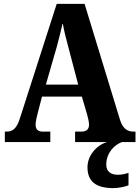

<svg xmlns="http://www.w3.org/2000/svg" viewBox="-20 -734 720 992"><path d="M5 0H240V-54H201C173 -54 164 -68 164 -91C164 -109 172 -138 176 -154L197 -235H403L431 -139C434 -128 440 -105 440 -89C440 -63 422 -54 401 -54H368V0H534C482 14 432 67 432 130C432 205 477 238 567 238C585 238 626 232 644 223V159C623 166 605 169 589 169C554 169 529 153 529 117C529 54 573 13 610 0H680V-54H670C637 -54 614 -71 600 -115L417 -714H273L84 -126C66 -67 44 -54 13 -54H5ZM217 -297 273 -491C284 -531 294 -573 304 -615C311 -572 323 -530 334 -487L384 -297Z"/></svg>

Font: Noto Serif Myanmar Condensed ExtraBold
Style: Regular
Weight: 800
Width: 3
Designer: Ben Mitchell and the Monotype Design Team
Foundry: Monotype Imaging Inc.
Version: Version 2.106